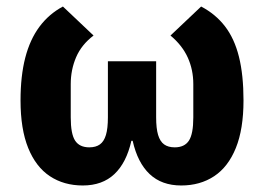

<svg xmlns="http://www.w3.org/2000/svg" viewBox="-20 -557 810 589"><path d="M459 -369V-197Q459 -163 465 -143Q471 -123 483.5 -114Q496 -105 516 -105Q546 -105 559.5 -125.5Q573 -146 573 -197V-299Q573 -343 556 -380.5Q539 -418 503 -448L597 -537Q641 -514 670 -476.5Q699 -439 713 -383Q727 -327 727 -249Q727 -161 703.5 -103Q680 -45 637 -16.5Q594 12 536 12Q476 12 439 -23Q402 -58 387 -125H383Q368 -58 331 -23Q294 12 234 12Q176 12 133 -16.5Q90 -45 66.5 -103Q43 -161 43 -249Q43 -324 57.5 -380Q72 -436 101 -475Q130 -514 173 -537L267 -448Q230 -420 213.5 -381.5Q197 -343 197 -299V-197Q197 -146 210.5 -125.5Q224 -105 254 -105Q274 -105 286.5 -114Q299 -123 305 -143Q311 -163 311 -197V-369Z"/></svg>

Font: IBM Plex Sans Var
Style: Regular
Weight: 400
Designer: Mike Abbink, Paul van der Laan, Pieter van Rosmalen
Foundry: Bold Monday
Version: Version 3.000